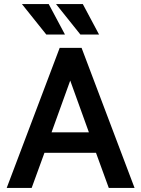

<svg xmlns="http://www.w3.org/2000/svg" viewBox="-20 -926 696 946"><path d="M13 0 274 -690H382L643 0H516L453 -173H199L136 0ZM234 -274H418L326 -529ZM88 -906H220L300 -756H208ZM256 -906H388L468 -756H376Z"/></svg>

Font: Radio Canada Medium
Style: Regular
Weight: 500
Designer: Charles Daoud, Etienne Aubert Bonn, Alexandre Saumier Demers, Jacques Le Bailly
Foundry: Radio-Canada
Version: Version 2.104; ttfautohint (v1.8.4.7-5d5b);gftools[0.9.28.de